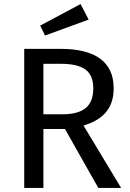

<svg xmlns="http://www.w3.org/2000/svg" viewBox="-20 -931 645 951"><path d="M281 -689Q410 -689 476.5 -640Q543 -591 543 -494Q543 -433 517 -392Q491 -351 439.5 -326.5Q388 -302 309 -292H179V-365H291Q366 -365 404 -395.5Q442 -426 442 -494Q442 -558 403.5 -586.5Q365 -615 280 -615H195V0H100V-689ZM389 -317 580 0H467L294 -306ZM379 -911 419 -834 203 -755 179 -804Z"/></svg>

Font: Firava
Style: Regular
Weight: 400
Designer: Carrois Corporate & Edenspiekermann AG
Foundry: Greg Finn Gibson
Version: Version 5.000